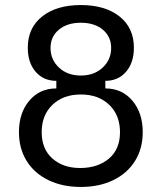

<svg xmlns="http://www.w3.org/2000/svg" viewBox="-20 -730 640 760"><path d="M55 -207Q55 -283 96 -331.5Q137 -380 203 -380V-410Q152 -410 121 -446Q90 -482 90 -541Q90 -620 147 -665Q204 -710 300 -710Q396 -710 453 -665Q510 -620 510 -541Q510 -482 479 -446Q448 -410 397 -410V-380Q463 -380 504 -331.5Q545 -283 545 -207Q545 -142 514.5 -93Q484 -44 428.5 -17Q373 10 300 10Q227 10 171.5 -17Q116 -44 85.5 -93Q55 -142 55 -207ZM297 -65Q367 -65 411 -102Q455 -139 455 -207Q455 -274 412.5 -315Q370 -356 300 -356Q230 -356 187.5 -315Q145 -274 145 -207Q145 -140 187.5 -102.5Q230 -65 297 -65ZM300 -431Q353 -431 386.5 -462.5Q420 -494 420 -540Q420 -585 387 -612.5Q354 -640 300 -640Q246 -640 213 -612.5Q180 -585 180 -540Q180 -494 213.5 -462.5Q247 -431 300 -431Z"/></svg>

Font: Sligoil Micro
Style: Regular
Weight: 400
Designer: Ariel Martín Pérez
Foundry: Igor Stepanchenko
Version: Version 1.001